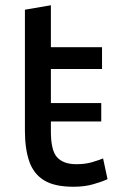

<svg xmlns="http://www.w3.org/2000/svg" viewBox="-20 -701 450 732"><path d="M260 11Q188 11 148 -13.5Q108 -38 91.5 -86Q75 -134 75 -202V-664L174 -681V-521H369V-438H174V-308H366V-238H174V-199Q174 -127 198 -101Q222 -75 271 -75Q305 -75 330.5 -82.5Q356 -90 373 -97L390 -18Q371 -9 337 1Q303 11 260 11Z"/></svg>

Font: Ubuntu Sans Medium
Style: Regular
Weight: 500
Designer: Dalton Maag Ltd
Foundry: Dalton Maag Ltd
Version: Version 1.006; ttfautohint (v1.8.4.7-5d5b)